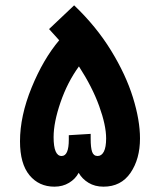

<svg xmlns="http://www.w3.org/2000/svg" viewBox="-20 -700 600 720"><path d="M505 -181Q505 -104 469.5 -52Q434 0 368 0Q336 0 312 -14.5Q288 -29 275 -52Q263 -29 239 -14.5Q215 0 184 0Q126 0 90.5 -43Q55 -86 55 -170Q55 -265 98.5 -371.5Q142 -478 202 -549L164 -591L258 -680Q341 -601 396.5 -510.5Q452 -420 478.5 -334.5Q505 -249 505 -181ZM378 -181Q378 -230 352 -302Q326 -374 276 -451Q233 -392 207 -316.5Q181 -241 181 -186Q181 -115 211 -115Q238 -115 238 -176V-193L320 -198V-180Q320 -146 325.5 -130.5Q331 -115 346 -115Q361 -115 369.5 -131.5Q378 -148 378 -181Z"/></svg>

Font: Noto Sans Arabic Cond
Style: Bold
Weight: 700
Width: 3
Designer: Nadine Chahine
Foundry: Monotype Imaging Inc.
Version: Version 1.001